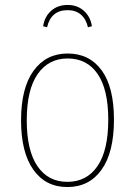

<svg xmlns="http://www.w3.org/2000/svg" viewBox="-20 -745 545 775"><path d="M440 -262Q440 -130 390 -60Q340 10 252 10Q164 10 114.5 -60Q65 -130 65 -259Q65 -390 115.5 -459.5Q166 -529 253 -529Q341 -529 390.5 -461Q440 -393 440 -262ZM88 -259Q88 -138 131 -74.5Q174 -11 252 -11Q330 -11 373.5 -74.5Q417 -138 417 -262Q417 -384 374 -446.5Q331 -509 253 -509Q176 -509 132 -446Q88 -383 88 -259ZM351 -639 335 -635Q327 -669 306 -686.5Q285 -704 253 -704Q186 -704 170 -635L154 -639Q160 -678 186.5 -701.5Q213 -725 253 -725Q292 -725 318.5 -701.5Q345 -678 351 -639Z"/></svg>

Font: Fira Sans Condensed Thin
Style: Regular
Weight: 250
Width: 3
Designer: Carrois Corporate & Edenspiekermann AG
Foundry: Carrois Corporate GbR & Edenspiekermann AG
Version: Version 4.203